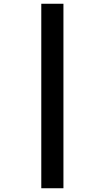

<svg xmlns="http://www.w3.org/2000/svg" viewBox="-20 -780 558 1023"><path d="M200 -760H318V223H200Z"/></svg>

Font: Noto Sans Syriac ExtraBold
Style: Regular
Weight: 800
Designer: Patrick Giasson and the Monotype Design Team
Foundry: Monotype Imaging Inc.
Version: Version 3.000; ttfautohint (v1.8.4.7-5d5b)